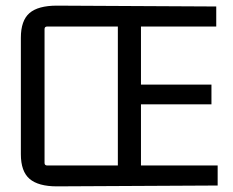

<svg xmlns="http://www.w3.org/2000/svg" viewBox="-20 -658 828 681"><path d="M752 0 182 3Q116 3 85 -23.5Q54 -50 54 -111V-524Q54 -585 84.5 -611.5Q115 -638 182 -638L747 -635V-564H480V-358H730V-288H480V-71H752ZM148 -71H398V-564H148Q138 -564 138 -555V-80Q138 -71 148 -71Z"/></svg>

Font: Gemunu Libre
Style: Regular
Weight: 400
Designer: Puspanada Ekanayake, Sola Matas, Pathum Egodawatta, Kosala Senevirathne
Foundry: mooniak
Version: Version 1.100